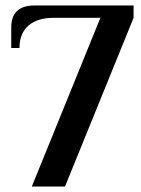

<svg xmlns="http://www.w3.org/2000/svg" viewBox="-20 -680 513 700"><path d="M346 -615H176Q116 -615 83.5 -586.5Q51 -558 51 -505H21V-580Q21 -660 106 -660H467V-615L217 0H96Z"/></svg>

Font: Philosopher
Style: Bold
Weight: 700
Designer: Jovanny Lemonad
Foundry: Jovanny Lemonad
Version: Version 2.000